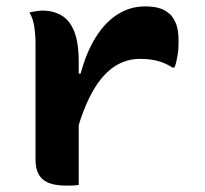

<svg xmlns="http://www.w3.org/2000/svg" viewBox="-20 -577 640 600"><path d="M220 -347H232Q250 -414 279.5 -461Q309 -508 348 -532.5Q387 -557 433 -557Q461 -557 479.5 -551Q498 -545 513 -531Q524 -519 531 -500.5Q538 -482 538 -448Q538 -437 537.5 -426Q537 -415 535 -405Q533 -395 531 -384.5Q529 -374 525 -366H519Q497 -380 473 -386.5Q449 -393 417 -393Q374 -393 337.5 -369Q301 -345 272 -295.5Q243 -246 220 -167ZM226 1Q219 2 212.5 2.5Q206 3 200 3Q194 3 187 3Q160 3 141 -2.5Q122 -8 111 -19Q100 -30 95.5 -45Q91 -60 91 -79Q91 -119 91 -157Q91 -195 91 -231.5Q91 -268 91 -302.5Q91 -337 91 -372Q91 -407 91 -441Q91 -468 87 -494Q83 -520 72 -538Q80 -540 86.5 -541Q93 -542 100 -543Q107 -544 113 -544Q145 -544 171 -529.5Q197 -515 211.5 -480Q226 -445 226 -382Q226 -343 226 -302.5Q226 -262 226 -222.5Q226 -183 226 -144.5Q226 -106 226 -69.5Q226 -33 226 1Z"/></svg>

Font: Recursive Monospace Casual
Style: Bold
Weight: 700
Version: Version 1.047